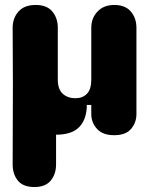

<svg xmlns="http://www.w3.org/2000/svg" viewBox="-20 -545 598 774"><path d="M32 -203 31 -433Q31 -472 54.5 -498.5Q78 -525 124 -525Q169 -525 191 -498.5Q213 -472 213 -433V-224Q213 -185 233 -167Q253 -149 284 -149Q313 -149 330.5 -167Q348 -185 348 -224V-433Q348 -472 373 -498.5Q398 -525 441 -525Q485 -525 507.5 -498.5Q530 -472 530 -433V-85Q530 -51 508.5 -25.5Q487 0 440 0Q394 0 371 -25.5Q348 -51 348 -85V-122H330Q330 -66 300.5 -34Q271 -2 206 -2V118Q206 157 184.5 183Q163 209 119 209Q73 209 52 183Q31 157 31 118Z"/></svg>

Font: Bagel Fat One
Style: Regular
Weight: 400
Designer: Kyung-won Kim
Foundry: JAMO
Version: Version 1.000; ttfautohint (v1.8.4.7-5d5b);gftools[0.9.28]